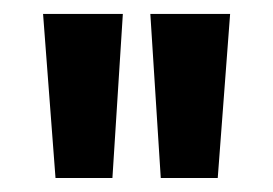

<svg xmlns="http://www.w3.org/2000/svg" viewBox="-20 -713 393 276"><path d="M59.8 -457.1 41.9 -693H156.6L141.6 -457.1ZM196.1 -693H310.8L293 -457.1H211.1Z"/></svg>

Font: Ancizar Sans Thin
Style: Regular
Weight: 100
Designer: Cesar Puertas, Viviana Monsalve, Julian Moncada, Julian Prieto, Jose Castro, Mariel Hernandez, Felipe Aragon, Sara Alarc
Version: Version 8.100